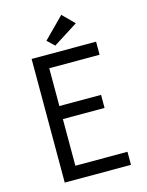

<svg xmlns="http://www.w3.org/2000/svg" viewBox="-131 -970 803 1050"><g transform="rotate(-15 271.0 -445.5)"><path d="M477 0H102V-700H467V-626H182V-412H418V-338H182V-74H477ZM206 -775 321 -891 386 -826 246 -737Z"/></g></svg>

Font: Tilda Sans
Style: Regular
Weight: 400
Designer: ParaType Ltd
Foundry: ParaType Ltd
Version: Version 1.002W